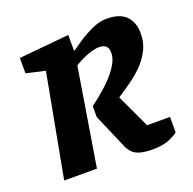

<svg xmlns="http://www.w3.org/2000/svg" viewBox="-98 -613 720 716"><g transform="rotate(-20 262.0 -254.5)"><path d="M391 4Q350 4 328.5 -6.5Q307 -17 296 -42L236 -181V-224Q272 -251 297.5 -274.5Q323 -298 338.5 -318Q354 -338 361.5 -355Q369 -372 369 -388Q369 -407 359.5 -415Q350 -423 334 -423Q319 -423 300.5 -417.5Q282 -412 264.5 -403.5Q247 -395 234 -387L171 0H41L117 -408L42 -425V-486L241 -505V-441Q255 -451 280.5 -468Q306 -485 336.5 -499Q367 -513 395 -513Q448 -513 472.5 -487.5Q497 -462 497 -418Q497 -382 482 -352.5Q467 -323 443 -299Q419 -275 391.5 -256Q364 -237 340 -221L402 -88H493V-27Q488 -21 461.5 -8.5Q435 4 391 4Z"/></g></svg>

Font: Faustina Light
Style: Bold Italic
Weight: 700
Italic angle: -8°
Version: Version 1.200